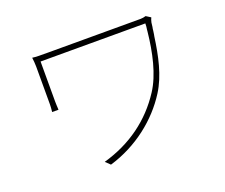

<svg xmlns="http://www.w3.org/2000/svg" viewBox="-115 -858 1230 1049"><g transform="rotate(-20 500.0 -333.0)"><path d="M735 -262C789 -347 811 -454 826 -562L828 -572C829 -579 830 -586 831 -593L832 -603L834 -613C835 -621 836 -630 837 -638C838 -644 843 -660 846 -665L819 -682C811 -679 797 -677 788 -677H244C207 -677 180 -677 159 -680C161 -663 163 -647 163 -628V-408C163 -397 162 -381 160 -364H197C196 -382 195 -398 195 -412V-645H804C804 -633 803 -621 801 -610L800 -599C788 -483 762 -362 707 -278C622 -147 497 -55 337 -10L364 16C525 -32 656 -137 735 -262Z"/></g></svg>

Font: Glow Sans SC Normal ExtraLight
Style: Regular
Weight: 200
Designer: Ryoko NISHIZUKA (kana, bopomofo & ideographs); Paul D. Hunt (Latin, Greek & Cyrillic); Sandoll Communications, Soo-young
Version: Version 0.93